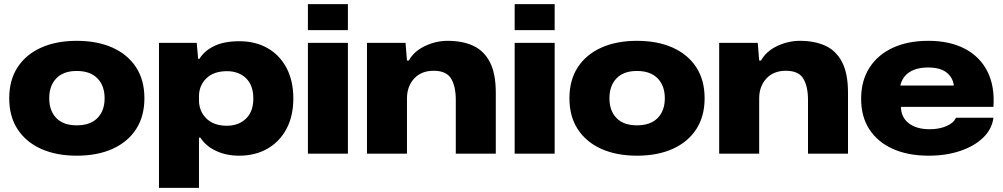

<svg xmlns="http://www.w3.org/2000/svg" viewBox="-20 -749 4888 936"><path d="M354 10Q255 10 181 -23Q107 -56 66 -118.5Q25 -181 25 -270Q25 -359 66 -421.5Q107 -484 181 -517Q255 -550 354 -550Q454 -550 528 -517Q602 -484 643 -421.5Q684 -359 684 -270Q684 -182 643.5 -119.5Q603 -57 529 -23.5Q455 10 354 10ZM354 -138Q420 -138 455 -173.5Q490 -209 490 -270Q490 -331 455 -367Q420 -403 354 -403Q289 -403 254.5 -367Q220 -331 220 -270Q220 -209 254.5 -173.5Q289 -138 354 -138Z M755 167V-540H939L946 -462H952Q976 -501 1024 -524.5Q1072 -548 1147 -548Q1226 -548 1285 -514Q1344 -480 1377 -417.5Q1410 -355 1410 -269Q1410 -184 1377 -121.5Q1344 -59 1284.5 -24.5Q1225 10 1145 10Q1083 10 1033 -13.5Q983 -37 957 -78H950V167ZM1086 -136Q1143 -136 1179 -170.5Q1215 -205 1215 -269Q1215 -333 1179.5 -367.5Q1144 -402 1086 -402Q1022 -402 986 -367Q950 -332 950 -279V-261Q950 -207 986 -171.5Q1022 -136 1086 -136Z M1481 -602V-729H1676V-602ZM1481 0V-540H1676V0Z M1769 0V-540H1957L1964 -454H1973Q1998 -499 2051.5 -524.5Q2105 -550 2163 -550Q2233 -550 2285.5 -526.5Q2338 -503 2367.5 -447.5Q2397 -392 2397 -297V0H2202V-262Q2202 -328 2179 -366Q2156 -404 2094 -404Q2034 -404 1999 -366Q1964 -328 1964 -269V0Z M2489 -602V-729H2684V-602ZM2489 0V-540H2684V0Z M3085 10Q2986 10 2912 -23Q2838 -56 2797 -118.5Q2756 -181 2756 -270Q2756 -359 2797 -421.5Q2838 -484 2912 -517Q2986 -550 3085 -550Q3185 -550 3259 -517Q3333 -484 3374 -421.5Q3415 -359 3415 -270Q3415 -182 3374.5 -119.5Q3334 -57 3260 -23.5Q3186 10 3085 10ZM3085 -138Q3151 -138 3186 -173.5Q3221 -209 3221 -270Q3221 -331 3186 -367Q3151 -403 3085 -403Q3020 -403 2985.5 -367Q2951 -331 2951 -270Q2951 -209 2985.5 -173.5Q3020 -138 3085 -138Z M3486 0V-540H3674L3681 -454H3690Q3715 -499 3768.5 -524.5Q3822 -550 3880 -550Q3950 -550 4002.5 -526.5Q4055 -503 4084.5 -447.5Q4114 -392 4114 -297V0H3919V-262Q3919 -328 3896 -366Q3873 -404 3811 -404Q3751 -404 3716 -366Q3681 -328 3681 -269V0Z M4507 10Q4407 10 4333 -23Q4259 -56 4218.5 -118Q4178 -180 4178 -267Q4178 -356 4219 -419.5Q4260 -483 4333.5 -516.5Q4407 -550 4505 -550Q4610 -550 4683.5 -511.5Q4757 -473 4793.5 -401Q4830 -329 4823 -228H4372Q4373 -177 4410.5 -148Q4448 -119 4512 -119Q4559 -119 4594.5 -134.5Q4630 -150 4640 -175H4823Q4816 -120 4773.5 -78.5Q4731 -37 4662 -13.5Q4593 10 4507 10ZM4504 -420Q4449 -420 4414 -397.5Q4379 -375 4369 -332H4630Q4625 -372 4594 -396Q4563 -420 4504 -420Z"/></svg>

Font: Mona Sans Expanded ExtraBold
Style: Regular
Weight: 800
Width: 7
Designer: Deni Anggara
Foundry: GitHub
Version: Version 1.001; ttfautohint (v1.8.4.7-5d5b);gftools[0.9.33]